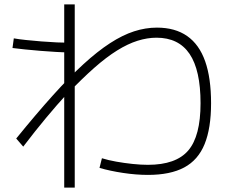

<svg xmlns="http://www.w3.org/2000/svg" viewBox="-20 -798 1040 876"><path d="M273 58V-778H321V58ZM295 -559Q271 -559 236.5 -561Q202 -563 164.5 -566Q127 -569 93.5 -572.5Q60 -576 37 -579L43 -623Q65 -619 98.5 -615.5Q132 -612 169 -609Q206 -606 240 -604.5Q274 -603 299 -603ZM655 0Q601 0 541.5 -9Q482 -18 434 -32L445 -76Q474 -67 510.5 -60.5Q547 -54 585 -50Q623 -46 655 -46Q783 -46 839 -111.5Q895 -177 895 -327Q895 -478 845 -552Q795 -626 694 -626Q652 -626 607.5 -612Q563 -598 514 -567.5Q465 -537 409.5 -488Q354 -439 287 -369H285Q240 -320 190 -260Q140 -200 86 -129L54 -166Q145 -278 220.5 -362Q296 -446 360.5 -505Q425 -564 482 -601Q539 -638 591.5 -655Q644 -672 696 -672Q779 -672 834 -633.5Q889 -595 916 -518.5Q943 -442 943 -327Q943 -213 913.5 -140.5Q884 -68 820.5 -34Q757 0 655 0Z"/></svg>

Font: M PLUS 2 Light
Style: Regular
Weight: 300
Designer: Coji Morishita
Foundry: UNDERFOREST DESIGN
Version: Version 1.001